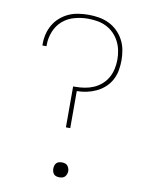

<svg xmlns="http://www.w3.org/2000/svg" viewBox="-85 -804 669 873"><g transform="rotate(10 250.0 -367.5)"><path d="M240 -221V-410H250Q272 -410 293.5 -413.5Q315 -417 334.5 -425.5Q354 -434 370.5 -448.5Q387 -463 397.5 -482Q408 -501 412.5 -522.5Q417 -544 417 -565Q417 -587 412.5 -608.5Q408 -630 398 -649Q388 -668 372.5 -683.5Q357 -699 337.5 -708.5Q318 -718 296.5 -721.5Q275 -725 253 -725Q222 -725 191 -716.5Q160 -708 136.5 -687.5Q113 -667 101 -637Q89 -607 89 -576Q89 -574 89 -572.5Q89 -571 89 -569H70Q70 -571 70 -573Q70 -575 70 -576Q70 -600 75.5 -622.5Q81 -645 93 -665.5Q105 -686 123 -701.5Q141 -717 162 -726.5Q183 -736 206.5 -739.5Q230 -743 253 -743Q277 -743 301 -739Q325 -735 347 -724.5Q369 -714 386.5 -697Q404 -680 415.5 -658.5Q427 -637 431.5 -613Q436 -589 436 -565Q436 -542 432 -519Q428 -496 417 -475Q406 -454 388.5 -438Q371 -422 350 -412Q329 -402 306 -397Q283 -392 260 -392V-221ZM250 8Q243 8 236 6Q229 4 224.5 -1Q220 -6 218 -13Q216 -20 216 -27Q216 -33 218 -40Q220 -47 224.5 -52Q229 -57 236 -59Q243 -61 250 -61Q257 -61 264 -59Q271 -57 275.5 -52Q280 -47 282.5 -40Q285 -33 285 -27Q285 -20 282.5 -13Q280 -6 275.5 -1Q271 4 264 6Q257 8 250 8Z"/></g></svg>

Font: iosevka_custom_sans_ss08 Thin
Style: Regular
Weight: 100
Designer: Belleve Invis
Foundry: Belleve Invis
Version: Version 10.3.0; ttfautohint (v1.8.3)